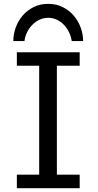

<svg xmlns="http://www.w3.org/2000/svg" viewBox="-20 -987 516 1007"><path d="M397.9 -712.9V-642.1H278.3V-70.8H397.9V0H68.4V-70.8H185.5V-642.1H68.4V-712.9ZM356.4 -771.5Q352.5 -796.4 341.8 -818.4Q331.1 -840.3 314.9 -857.2Q298.8 -874 277.8 -883.8Q256.8 -893.6 232.9 -893.6Q209 -893.6 187.7 -883.8Q166.5 -874 149.9 -857.2Q133.3 -840.3 122.3 -818.4Q111.3 -796.4 108.4 -771.5H49.8Q49.8 -807.1 62.3 -842Q74.7 -877 98.4 -904.8Q122.1 -932.6 156 -949.7Q189.9 -966.8 232.9 -966.8Q275.4 -966.8 309.3 -949.7Q343.3 -932.6 366.9 -904.8Q390.6 -877 403.3 -842Q416 -807.1 416 -771.5Z"/></svg>

Font: Andika Eur
Style: Regular
Weight: 400
Designer: Victor Gaultney, Annie Olsen, Julie Remington, Don Collingsworth, Eric Hays, Becca Hirsbrunner
Foundry: SIL International
Version: Version 5.000